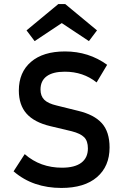

<svg xmlns="http://www.w3.org/2000/svg" viewBox="-20 -916 620 948"><path d="M283 12Q214 12 155 -8Q96 -28 47 -70L102 -155Q141 -121 187 -104.5Q233 -88 286 -88Q349 -88 381.5 -112.5Q414 -137 414 -183Q414 -220 395.5 -238.5Q377 -257 334 -268L229 -293Q149 -312 111 -355Q73 -398 73 -469Q73 -559 133 -610.5Q193 -662 301 -662Q418 -662 509 -596L457 -509Q391 -562 300 -562Q241 -562 210.5 -539.5Q180 -517 180 -474Q180 -442 198.5 -423.5Q217 -405 260 -395L365 -369Q445 -350 483 -307.5Q521 -265 521 -188Q521 -95 459 -41.5Q397 12 283 12ZM151 -713 111 -766 268 -896H302L459 -766L419 -713L285 -802Z"/></svg>

Font: Sometype Mono SemiBold
Style: Regular
Weight: 600
Designer: Ryoichi Tsunekawa
Foundry: Dharma Type
Version: Version 1.001